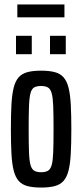

<svg xmlns="http://www.w3.org/2000/svg" viewBox="-20 -836 370 864"><path d="M165 8Q129 8 104 1.5Q79 -5 64 -22Q49 -39 41.5 -69Q34 -99 31.5 -144.5Q29 -190 29 -255Q29 -320 31.5 -365.5Q34 -411 41.5 -441Q49 -471 64 -488Q79 -505 104 -511.5Q129 -518 165 -518Q201 -518 226 -511.5Q251 -505 266 -488Q281 -471 288.5 -441Q296 -411 298.5 -365.5Q301 -320 301 -255Q301 -190 298.5 -144.5Q296 -99 288.5 -69Q281 -39 266 -22Q251 -5 226 1.5Q201 8 165 8ZM165 -61Q184 -61 195.5 -67.5Q207 -74 212.5 -93Q218 -112 219.5 -151Q221 -190 221 -255Q221 -320 219.5 -358.5Q218 -397 212.5 -416.5Q207 -436 195.5 -442.5Q184 -449 165 -449Q146 -449 134.5 -443Q123 -437 117.5 -417.5Q112 -398 110.5 -359Q109 -320 109 -255Q109 -190 110.5 -151Q112 -112 117.5 -93Q123 -74 134.5 -67.5Q146 -61 165 -61ZM52 -592V-675H123V-592ZM205 -592V-675H276V-592ZM58 -758V-816H270V-758Z"/></svg>

Font: Saira UltraCondensed SemiBold
Style: Regular
Weight: 600
Width: 1
Designer: Hector Gatti with collaboration of the Omnibus-Type team
Foundry: Omnibus-Type
Version: Version 1.101